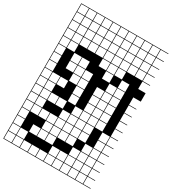

<svg xmlns="http://www.w3.org/2000/svg" viewBox="-299 -1156 1443 1614"><g transform="rotate(30 423.0 -349.0)"><path d="M0 307.7V-1004.8H846.2V-1000H774V-927.9H846.2V-923.1H774V-851H846.2V-846.2H774V-774H846.2V-769.2H774V-697.1H846.2V-692.3H774V-620.2H846.2V-538.5H774V-466.3H846.2V-461.5H774V-389.4H846.2V-384.6H774V-312.5H846.2V-307.7H774V-235.6H846.2V-230.8H774V-158.7H846.2V-153.8H774V-81.7H846.2V-76.9H774V-4.8H846.2V0H774V72.1H846.2V76.9H774V149H846.2V153.8H774V226H846.2V230.8H774V302.9H846.2V307.7ZM312.5 -927.9H384.6V-1000H312.5ZM620.2 -927.9H692.3V-1000H620.2ZM235.6 -927.9H307.7V-1000H235.6ZM543.3 -927.9H615.4V-1000H543.3ZM697.1 -927.9H769.2V-1000H697.1ZM158.7 -927.9H230.8V-1000H158.7ZM389.4 -927.9H461.5V-1000H389.4ZM81.7 -927.9H153.8V-1000H81.7ZM4.8 -927.9H76.9V-1000H4.8ZM466.3 -927.9H538.5V-1000H466.3ZM620.2 -851H692.3V-923.1H620.2ZM235.6 -851H307.7V-923.1H235.6ZM312.5 -851H384.6V-923.1H312.5ZM543.3 -851H615.4V-923.1H543.3ZM158.7 -851H230.8V-923.1H158.7ZM389.4 -851H461.5V-923.1H389.4ZM81.7 -851H153.8V-923.1H81.7ZM4.8 -851H76.9V-923.1H4.8ZM697.1 -851H769.2V-923.1H697.1ZM466.3 -851H538.5V-923.1H466.3ZM466.3 -774H538.5V-846.2H466.3ZM235.6 -774H307.7V-846.2H235.6ZM81.7 -774H153.8V-846.2H81.7ZM4.8 -774H76.9V-846.2H4.8ZM697.1 -774H769.2V-846.2H697.1ZM389.4 -774H461.5V-846.2H389.4ZM158.7 -774H230.8V-846.2H158.7ZM543.3 -774H615.4V-846.2H543.3ZM312.5 -774H384.6V-846.2H312.5ZM620.2 -774H692.3V-846.2H620.2ZM466.3 -697.1H538.5V-769.2H466.3ZM4.8 -697.1H76.9V-769.2H4.8ZM389.4 -697.1H461.5V-769.2H389.4ZM158.7 -697.1H230.8V-769.2H158.7ZM543.3 -697.1H615.4V-769.2H543.3ZM697.1 -697.1H769.2V-769.2H697.1ZM312.5 -697.1H384.6V-769.2H312.5ZM620.2 -697.1H692.3V-769.2H620.2ZM235.6 -697.1H307.7V-769.2H235.6ZM81.7 -697.1H153.8V-769.2H81.7ZM466.3 -620.2H538.5V-692.3H466.3ZM81.7 -620.2H153.8V-692.3H81.7ZM4.8 -620.2H76.9V-692.3H4.8ZM389.4 -620.2H461.5V-692.3H389.4ZM543.3 -620.2H615.4V-692.3H543.3ZM466.3 -543.3H538.5V-615.4H466.3ZM4.8 -543.3H76.9V-615.4H4.8ZM158.7 -543.3H230.8V-615.4H158.7ZM620.2 -543.3H692.3V-615.4H620.2ZM235.6 -543.3H307.7V-615.4H235.6ZM235.6 -466.3H307.7V-538.5H235.6ZM620.2 -466.3H692.3V-538.5H620.2ZM4.8 -466.3H76.9V-538.5H4.8ZM543.3 -466.3H615.4V-538.5H543.3ZM158.7 -466.3H230.8V-538.5H158.7ZM312.5 -466.3H384.6V-538.5H312.5ZM76.9 -461.5H4.8V-389.4H76.9ZM312.5 -389.4H384.6V-461.5H312.5ZM235.6 -389.4H307.7V-461.5H235.6ZM620.2 -389.4H692.3V-461.5H620.2ZM543.3 -389.4H615.4V-461.5H543.3ZM466.3 -389.4H538.5V-461.5H466.3ZM81.7 -312.5H153.8V-384.6H81.7ZM312.5 -312.5H384.6V-384.6H312.5ZM620.2 -312.5H692.3V-384.6H620.2ZM4.8 -312.5H76.9V-384.6H4.8ZM543.3 -312.5H615.4V-384.6H543.3ZM466.3 -312.5H538.5V-384.6H466.3ZM158.7 -312.5H230.8V-384.6H158.7ZM312.5 -235.6H384.6V-307.7H312.5ZM620.2 -235.6H692.3V-307.7H620.2ZM4.8 -235.6H76.9V-307.7H4.8ZM543.3 -235.6H615.4V-307.7H543.3ZM81.7 -235.6H153.8V-307.7H81.7ZM466.3 -235.6H538.5V-307.7H466.3ZM389.4 -158.7H461.5V-230.8H389.4ZM235.6 -158.7H307.7V-230.8H235.6ZM158.7 -158.7H230.8V-230.8H158.7ZM620.2 -158.7H692.3V-230.8H620.2ZM4.8 -158.7H76.9V-230.8H4.8ZM543.3 -158.7H615.4V-230.8H543.3ZM81.7 -158.7H153.8V-230.8H81.7ZM466.3 -158.7H538.5V-230.8H466.3ZM543.3 -81.7H615.4V-153.8H543.3ZM81.7 -81.7H153.8V-153.8H81.7ZM312.5 -81.7H384.6V-153.8H312.5ZM466.3 -81.7H538.5V-153.8H466.3ZM389.4 -81.7H461.5V-153.8H389.4ZM4.8 -81.7H76.9V-153.8H4.8ZM697.1 -81.7H769.2V-153.8H697.1ZM466.3 -4.8H538.5V-76.9H466.3ZM81.7 -4.8H153.8V-76.9H81.7ZM4.8 -4.8H76.9V-76.9H4.8ZM312.5 -4.8H384.6V-76.9H312.5ZM235.6 -4.8H307.7V-76.9H235.6ZM389.4 -4.8H461.5V-76.9H389.4ZM543.3 -4.8H615.4V-76.9H543.3ZM158.7 -4.8H230.8V-76.9H158.7ZM697.1 -4.8H769.2V-76.9H697.1ZM235.6 72.1H307.7V0H235.6ZM697.1 72.1H769.2V0H697.1ZM466.3 72.1H538.5V0H466.3ZM620.2 72.1H692.3V0H620.2ZM389.4 72.1H461.5V0H389.4ZM312.5 72.1H384.6V0H312.5ZM4.8 72.1H76.9V0H4.8ZM312.5 149H384.6V76.9H312.5ZM235.6 149H307.7V76.9H235.6ZM158.7 149H230.8V76.9H158.7ZM620.2 149H692.3V76.9H620.2ZM543.3 149H615.4V76.9H543.3ZM697.1 149H769.2V76.9H697.1ZM4.8 149H76.9V76.9H4.8ZM466.3 226H538.5V153.8H466.3ZM697.1 226H769.2V153.8H697.1ZM620.2 226H692.3V153.8H620.2ZM543.3 226H615.4V153.8H543.3ZM81.7 226H153.8V153.8H81.7ZM4.8 226H76.9V153.8H4.8ZM389.4 226H461.5V153.8H389.4ZM697.1 302.9H769.2V230.8H697.1ZM620.2 302.9H692.3V230.8H620.2ZM543.3 302.9H615.4V230.8H543.3ZM466.3 302.9H538.5V230.8H466.3ZM4.8 302.9H76.9V230.8H4.8ZM312.5 302.9H384.6V230.8H312.5ZM235.6 302.9H307.7V230.8H235.6ZM158.7 302.9H230.8V230.8H158.7ZM81.7 302.9H153.8V230.8H81.7ZM389.4 302.9H461.5V230.8H389.4Z"/></g></svg>

Font: Jacquarda Bastarda 9 Charted
Style: Regular
Weight: 400
Designer: Sarah Cadigan-Fried
Version: Version 1.000; ttfautohint (v1.8.4.7-5d5b)